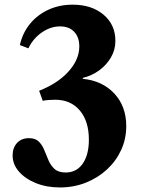

<svg xmlns="http://www.w3.org/2000/svg" viewBox="-20 -792 605 822"><path d="M236.5 10.5Q179.5 10.5 133.8 -8Q88 -26.5 61 -57.5Q34 -88.5 34 -126.5Q34 -159.5 53 -180Q72 -200.5 104 -200.5Q131.5 -200.5 146.2 -185.8Q161 -171 169.8 -149Q178.5 -127 188 -105Q197.5 -83 214 -68.2Q230.5 -53.5 261.5 -53.5Q307.5 -53.5 334 -91.2Q360.5 -129 360.5 -194Q360.5 -273.5 321.5 -319.2Q282.5 -365 216.5 -365Q205 -365 189.5 -364Q174 -363 163 -360.5L147.5 -403.5Q227 -434.5 273.2 -485.8Q319.5 -537 319.5 -593.5Q319.5 -633 297.5 -656Q275.5 -679 237 -679Q196.5 -679 159 -653Q121.5 -627 101.5 -585L65 -599Q76.5 -651 108.5 -690Q140.5 -729 187.5 -750.5Q234.5 -772 291 -772Q372.5 -772 423.2 -729.2Q474 -686.5 474 -617Q474 -578.5 454.8 -545.8Q435.5 -513 404 -490.2Q372.5 -467.5 334.5 -458.5V-454.5Q418 -446.5 469.2 -391.8Q520.5 -337 520.5 -252Q520.5 -197.5 498.8 -150Q477 -102.5 438 -66.5Q399 -30.5 347.5 -10Q296 10.5 236.5 10.5Z"/></svg>

Font: Libre Caslon Text
Style: Bold
Weight: 700
Designer: Pablo Impallari, Rodrigo Fuenzalida, Katja Schimmel
Foundry: Pablo Impallari, Rodrigo Fuenzalida
Version: Version 2.000